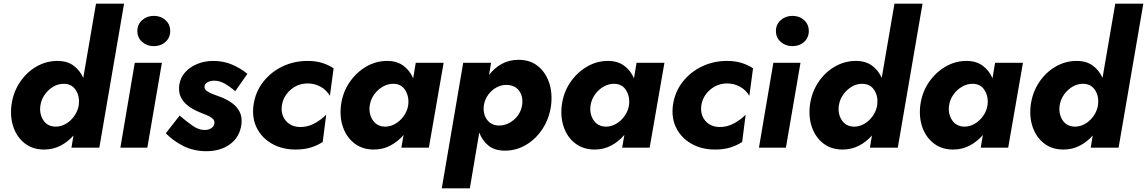

<svg xmlns="http://www.w3.org/2000/svg" viewBox="-20 -800 6213 1040"><path d="M42 -230Q34 -164 53.5 -109.5Q73 -55 115.5 -22.5Q158 10 219 10Q267 10 307 -10.5Q347 -31 378 -66L367 0H518L652 -780H500L431 -378Q413 -419 378.5 -444.5Q344 -470 291 -470Q230 -470 176.5 -439Q123 -408 87 -353.5Q51 -299 42 -230ZM199 -230Q204 -262 223 -288.5Q242 -315 269.5 -331Q297 -347 328 -346Q369 -345 390.5 -312Q412 -279 407 -235L405 -222Q398 -192 379 -167Q360 -142 334.5 -128Q309 -114 281 -114Q236 -115 214 -150Q192 -185 199 -230Z M813 -550Q851 -550 876.5 -573Q902 -596 902 -632Q902 -668 876.5 -691Q851 -714 813 -714Q776 -714 750 -691Q724 -668 724 -632Q724 -596 750 -573Q776 -550 813 -550ZM710 -460 632 0H778L857 -460Z M953 -174 878 -78Q919 -36 974.5 -8.5Q1030 19 1098 19Q1175 19 1227 -19.5Q1279 -58 1288 -128Q1292 -167 1278 -194.5Q1264 -222 1238.5 -240.5Q1213 -259 1182 -272Q1162 -280 1139 -288Q1116 -296 1100.5 -307Q1085 -318 1088 -334Q1091 -348 1106 -355.5Q1121 -363 1140 -363Q1170 -363 1198.5 -346.5Q1227 -330 1254 -306L1320 -400Q1284 -430 1237.5 -450Q1191 -470 1135 -470Q1089 -470 1049.5 -454Q1010 -438 983.5 -409Q957 -380 951 -340Q946 -301 960 -273Q974 -245 1000.5 -225.5Q1027 -206 1059 -193Q1078 -185 1098 -177Q1118 -169 1131 -158Q1144 -147 1141 -130Q1139 -115 1124 -105.5Q1109 -96 1090 -96Q1057 -95 1022.5 -119.5Q988 -144 953 -174Z M1507 -230Q1515 -280 1554.5 -314Q1594 -348 1647 -348Q1684 -348 1716 -330.5Q1748 -313 1767 -281L1787 -430Q1760 -448 1725.5 -459Q1691 -470 1646 -470Q1572 -470 1509 -439.5Q1446 -409 1404.5 -355Q1363 -301 1353 -230Q1344 -160 1371.5 -106Q1399 -52 1454 -21Q1509 10 1581 10Q1628 10 1663.5 -1Q1699 -12 1728 -31L1747 -179Q1720 -151 1682.5 -131Q1645 -111 1603 -112Q1554 -114 1527 -147.5Q1500 -181 1507 -230Z M1827 -230Q1819 -164 1838.5 -109.5Q1858 -55 1901 -22.5Q1944 10 2005 10Q2054 10 2094.5 -11.5Q2135 -33 2166 -69L2154 0H2303L2383 -460H2232L2218 -376Q2200 -418 2165 -444Q2130 -470 2077 -470Q2016 -470 1962.5 -438.5Q1909 -407 1872.5 -353Q1836 -299 1827 -230ZM1983 -230Q1988 -262 2007 -288.5Q2026 -315 2054 -331Q2082 -347 2113 -346Q2155 -345 2176 -310Q2197 -275 2191 -230Q2186 -198 2167 -171.5Q2148 -145 2121.5 -129.5Q2095 -114 2066 -114Q2021 -115 1998.5 -150Q1976 -185 1983 -230Z M2965 -230Q2973 -298 2954 -353.5Q2935 -409 2893 -442.5Q2851 -476 2789 -476Q2738 -476 2698 -454Q2658 -432 2629 -394L2640 -460H2489L2373 220H2525L2576 -82Q2592 -39 2625.5 -11.5Q2659 16 2715 16Q2777 16 2830.5 -16Q2884 -48 2920 -104Q2956 -160 2965 -230ZM2808 -230Q2803 -198 2784 -173Q2765 -148 2737.5 -133.5Q2710 -119 2679 -120Q2639 -122 2617 -153Q2595 -184 2601 -230Q2606 -262 2625 -287.5Q2644 -313 2670.5 -327Q2697 -341 2725 -340Q2770 -339 2792.5 -307.5Q2815 -276 2808 -230Z M3023 -230Q3015 -164 3034.5 -109.5Q3054 -55 3097 -22.5Q3140 10 3201 10Q3250 10 3290.5 -11.5Q3331 -33 3362 -69L3350 0H3499L3579 -460H3428L3414 -376Q3396 -418 3361 -444Q3326 -470 3273 -470Q3212 -470 3158.5 -438.5Q3105 -407 3068.5 -353Q3032 -299 3023 -230ZM3179 -230Q3184 -262 3203 -288.5Q3222 -315 3250 -331Q3278 -347 3309 -346Q3351 -345 3372 -310Q3393 -275 3387 -230Q3382 -198 3363 -171.5Q3344 -145 3317.5 -129.5Q3291 -114 3262 -114Q3217 -115 3194.5 -150Q3172 -185 3179 -230Z M3779 -230Q3787 -280 3826.5 -314Q3866 -348 3919 -348Q3956 -348 3988 -330.5Q4020 -313 4039 -281L4059 -430Q4032 -448 3997.5 -459Q3963 -470 3918 -470Q3844 -470 3781 -439.5Q3718 -409 3676.5 -355Q3635 -301 3625 -230Q3616 -160 3643.5 -106Q3671 -52 3726 -21Q3781 10 3853 10Q3900 10 3935.5 -1Q3971 -12 4000 -31L4019 -179Q3992 -151 3954.5 -131Q3917 -111 3875 -112Q3826 -114 3799 -147.5Q3772 -181 3779 -230Z M4272 -550Q4310 -550 4335.5 -573Q4361 -596 4361 -632Q4361 -668 4335.5 -691Q4310 -714 4272 -714Q4235 -714 4209 -691Q4183 -668 4183 -632Q4183 -596 4209 -573Q4235 -550 4272 -550ZM4169 -460 4091 0H4237L4316 -460Z M4367 -230Q4359 -164 4378.5 -109.5Q4398 -55 4440.5 -22.5Q4483 10 4544 10Q4592 10 4632 -10.5Q4672 -31 4703 -66L4692 0H4843L4977 -780H4825L4756 -378Q4738 -419 4703.5 -444.5Q4669 -470 4616 -470Q4555 -470 4501.5 -439Q4448 -408 4412 -353.5Q4376 -299 4367 -230ZM4524 -230Q4529 -262 4548 -288.5Q4567 -315 4594.5 -331Q4622 -347 4653 -346Q4694 -345 4715.5 -312Q4737 -279 4732 -235L4730 -222Q4723 -192 4704 -167Q4685 -142 4659.5 -128Q4634 -114 4606 -114Q4561 -115 4539 -150Q4517 -185 4524 -230Z M4965 -230Q4957 -164 4976.5 -109.5Q4996 -55 5039 -22.5Q5082 10 5143 10Q5192 10 5232.5 -11.5Q5273 -33 5304 -69L5292 0H5441L5521 -460H5370L5356 -376Q5338 -418 5303 -444Q5268 -470 5215 -470Q5154 -470 5100.5 -438.5Q5047 -407 5010.5 -353Q4974 -299 4965 -230ZM5121 -230Q5126 -262 5145 -288.5Q5164 -315 5192 -331Q5220 -347 5251 -346Q5293 -345 5314 -310Q5335 -275 5329 -230Q5324 -198 5305 -171.5Q5286 -145 5259.5 -129.5Q5233 -114 5204 -114Q5159 -115 5136.5 -150Q5114 -185 5121 -230Z M5563 -230Q5555 -164 5574.5 -109.5Q5594 -55 5636.5 -22.5Q5679 10 5740 10Q5788 10 5828 -10.5Q5868 -31 5899 -66L5888 0H6039L6173 -780H6021L5952 -378Q5934 -419 5899.5 -444.5Q5865 -470 5812 -470Q5751 -470 5697.5 -439Q5644 -408 5608 -353.5Q5572 -299 5563 -230ZM5720 -230Q5725 -262 5744 -288.5Q5763 -315 5790.5 -331Q5818 -347 5849 -346Q5890 -345 5911.5 -312Q5933 -279 5928 -235L5926 -222Q5919 -192 5900 -167Q5881 -142 5855.5 -128Q5830 -114 5802 -114Q5757 -115 5735 -150Q5713 -185 5720 -230Z"/></svg>

Font: Jost* 700 Bold Italic
Style: Bold Italic
Weight: 700
Italic angle: -10°
Version: Version 3.200; ttfautohint (v0.97) -l 8 -r 50 -G 200 -x 14 -